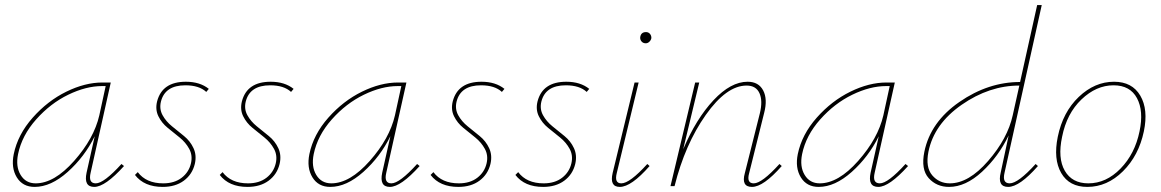

<svg xmlns="http://www.w3.org/2000/svg" viewBox="-20 -731 4561 754"><path d="M457 -87 467 -79Q393 3 350 3Q308 3 320 -53L352 -196Q312 -115 246 -56Q180 3 116 3Q69 3 46 -34.5Q23 -72 34 -126Q50 -203 108.5 -269Q167 -335 240.5 -371Q314 -407 382 -407H415L336 -53Q326 -11 356 -11Q388 -11 457 -87ZM120 -11Q193 -11 271 -99Q349 -187 370 -278L395 -393H381Q318 -393 248 -359Q178 -325 122 -262Q66 -199 51 -126Q41 -77 61 -44Q81 -11 120 -11Z M619 3Q546 3 510 -44L521 -55Q554 -11 621 -11Q665 -11 693.5 -33Q722 -55 730 -90Q737 -121 723 -146.5Q709 -172 685.5 -191Q662 -210 638.5 -229Q615 -248 602 -274.5Q589 -301 597 -333Q617 -410 710 -410Q765 -410 800 -382L790 -370Q762 -396 708 -396Q628 -396 612 -332Q605 -303 618.5 -278.5Q632 -254 655.5 -235Q679 -216 703 -196.5Q727 -177 740 -149Q753 -121 745 -87Q735 -46 702 -21.5Q669 3 619 3Z M952 3Q879 3 843 -44L854 -55Q887 -11 954 -11Q998 -11 1026.5 -33Q1055 -55 1063 -90Q1070 -121 1056 -146.5Q1042 -172 1018.5 -191Q995 -210 971.5 -229Q948 -248 935 -274.5Q922 -301 930 -333Q950 -410 1043 -410Q1098 -410 1133 -382L1123 -370Q1095 -396 1041 -396Q961 -396 945 -332Q938 -303 951.5 -278.5Q965 -254 988.5 -235Q1012 -216 1036 -196.5Q1060 -177 1073 -149Q1086 -121 1078 -87Q1068 -46 1035 -21.5Q1002 3 952 3Z M1618 -87 1628 -79Q1554 3 1511 3Q1469 3 1481 -53L1513 -196Q1473 -115 1407 -56Q1341 3 1277 3Q1230 3 1207 -34.5Q1184 -72 1195 -126Q1211 -203 1269.5 -269Q1328 -335 1401.5 -371Q1475 -407 1543 -407H1576L1497 -53Q1487 -11 1517 -11Q1549 -11 1618 -87ZM1281 -11Q1354 -11 1432 -99Q1510 -187 1531 -278L1556 -393H1542Q1479 -393 1409 -359Q1339 -325 1283 -262Q1227 -199 1212 -126Q1202 -77 1222 -44Q1242 -11 1281 -11Z M1780 3Q1707 3 1671 -44L1682 -55Q1715 -11 1782 -11Q1826 -11 1854.5 -33Q1883 -55 1891 -90Q1898 -121 1884 -146.5Q1870 -172 1846.5 -191Q1823 -210 1799.5 -229Q1776 -248 1763 -274.5Q1750 -301 1758 -333Q1778 -410 1871 -410Q1926 -410 1961 -382L1951 -370Q1923 -396 1869 -396Q1789 -396 1773 -332Q1766 -303 1779.5 -278.5Q1793 -254 1816.5 -235Q1840 -216 1864 -196.5Q1888 -177 1901 -149Q1914 -121 1906 -87Q1896 -46 1863 -21.5Q1830 3 1780 3Z M2113 3Q2040 3 2004 -44L2015 -55Q2048 -11 2115 -11Q2159 -11 2187.5 -33Q2216 -55 2224 -90Q2231 -121 2217 -146.5Q2203 -172 2179.5 -191Q2156 -210 2132.5 -229Q2109 -248 2096 -274.5Q2083 -301 2091 -333Q2111 -410 2204 -410Q2259 -410 2294 -382L2284 -370Q2256 -396 2202 -396Q2122 -396 2106 -332Q2099 -303 2112.5 -278.5Q2126 -254 2149.5 -235Q2173 -216 2197 -196.5Q2221 -177 2234 -149Q2247 -121 2239 -87Q2229 -46 2196 -21.5Q2163 3 2113 3Z M2516 -561Q2506 -561 2500 -567.5Q2494 -574 2494 -583Q2496 -605 2517 -605Q2526 -605 2532 -598.5Q2538 -592 2538 -582Q2537 -574 2530.5 -567.5Q2524 -561 2516 -561ZM2414 3Q2373 3 2386 -52L2472 -407H2488L2402 -51Q2392 -11 2420 -11Q2453 -11 2522 -87L2531 -79Q2459 3 2414 3Z M3041 -87 3050 -79Q2978 3 2933 3Q2890 3 2905 -51L2964 -286Q2976 -335 2962.5 -365Q2949 -395 2912 -395Q2833 -395 2751.5 -279.5Q2670 -164 2629 0H2613L2710 -407H2726L2663 -145Q2714 -265 2782 -337.5Q2850 -410 2916 -410Q2959 -410 2977 -376Q2995 -342 2981 -288L2922 -51Q2911 -11 2940 -11Q2972 -11 3041 -87Z M3536 -87 3546 -79Q3472 3 3429 3Q3387 3 3399 -53L3431 -196Q3391 -115 3325 -56Q3259 3 3195 3Q3148 3 3125 -34.5Q3102 -72 3113 -126Q3129 -203 3187.5 -269Q3246 -335 3319.5 -371Q3393 -407 3461 -407H3494L3415 -53Q3405 -11 3435 -11Q3467 -11 3536 -87ZM3199 -11Q3272 -11 3350 -99Q3428 -187 3449 -278L3474 -393H3460Q3397 -393 3327 -359Q3257 -325 3201 -262Q3145 -199 3130 -126Q3120 -77 3140 -44Q3160 -11 3199 -11Z M3945 -11Q3978 -11 4047 -87L4056 -79Q3984 3 3939 3Q3896 3 3910 -54L3941 -199Q3901 -116 3836.5 -56.5Q3772 3 3707 3Q3658 3 3627 -31.5Q3596 -66 3610 -135Q3634 -252 3747.5 -330.5Q3861 -409 3986 -409L4053 -711H4071L3925 -53Q3915 -11 3945 -11ZM3710 -11Q3784 -11 3860.5 -99Q3937 -187 3957 -278L3983 -395Q3865 -395 3756.5 -319.5Q3648 -244 3626 -135Q3614 -74 3641 -42.5Q3668 -11 3710 -11Z M4250 3Q4179 3 4147.5 -51.5Q4116 -106 4134 -194Q4154 -291 4216.5 -350.5Q4279 -410 4355 -410Q4426 -410 4458 -355.5Q4490 -301 4472 -215Q4452 -120 4390 -58.5Q4328 3 4250 3ZM4254 -11Q4324 -11 4380.5 -69Q4437 -127 4455 -215Q4472 -295 4445 -345.5Q4418 -396 4353 -396Q4285 -396 4227 -340.5Q4169 -285 4151 -194Q4133 -110 4161.5 -60.5Q4190 -11 4254 -11Z"/></svg>

Font: EauTestInfant Thin
Style: Italic
Weight: 250
Italic angle: -12°
Designer: Christian Thalmann (Catharsis Fonts)
Version: Version 0.001;PS 000.001;hotconv 1.0.88;makeotf.lib2.5.64775